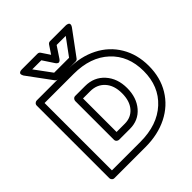

<svg xmlns="http://www.w3.org/2000/svg" viewBox="-255 -1117 1312 1312"><g transform="rotate(-45 401.0 -461.5)"><path d="M67.9 0V-701.2Q67.9 -711.9 75.7 -719Q83.5 -726.1 92.8 -726.1H399.9Q517.6 -726.1 608.9 -679.7Q700.2 -633.3 751 -547.9Q801.8 -462.4 801.8 -351.1Q801.8 -239.3 750.2 -153.8Q698.7 -68.4 606 -21.7Q513.2 24.9 393.1 24.9H92.8Q82 24.9 75 17.1Q67.9 9.3 67.9 0ZM118.2 -24.9H393.1Q557.6 -24.9 654.8 -114.3Q752 -203.6 752 -351.1Q752 -499 656.7 -587.4Q561.5 -675.8 399.9 -675.8H118.2ZM150.9 -908.2Q149.9 -909.7 148.2 -912.4Q146.5 -915 144 -922.1Q141.6 -929.2 142.6 -934.3Q143.6 -939.5 150.4 -943.8Q157.2 -948.2 170.9 -948.2H321.8Q335.4 -948.2 342.8 -937L382.8 -877L422.9 -937Q430.7 -948.2 443.8 -948.2H595.2Q597.2 -948.2 600.3 -948Q603.5 -947.8 610.4 -945.6Q617.2 -943.4 620.8 -939.7Q624.5 -936 624 -927.7Q623.5 -919.4 615.2 -908.2L487.8 -735.8Q481 -726.1 467.8 -726.1H297.9Q285.6 -726.1 277.8 -735.8ZM221.2 -897.9 311 -775.9H455.1L544.9 -897.9H457L403.8 -817.9Q397.5 -808.1 390.6 -804.7Q383.8 -801.3 378.9 -803Q374 -804.7 370.1 -807.9Q366.2 -811 364.3 -814.5L361.8 -817.9L309.1 -897.9ZM275.9 -163.1V-537.1Q275.9 -546.4 283 -554.2Q290 -562 300.8 -562H396Q481.9 -562 535.9 -502.2Q589.8 -442.4 589.8 -349.1Q589.8 -256.8 539.1 -197.5Q488.3 -138.2 405.8 -138.2H300.8Q291.5 -138.2 283.7 -145.3Q275.9 -152.3 275.9 -163.1ZM326.2 -188H405.8Q466.3 -188 503.2 -231Q540 -273.9 540 -349.1Q540 -424.8 500.2 -468.5Q460.4 -512.2 396 -512.2H326.2Z"/></g></svg>

Font: Trueno ExtraBold Outline
Style: Regular
Weight: 800
Width: 6
Designer: Julieta Ulanovsky
Foundry: Julieta Ulanovsky
Version: Version 3.001b | FøM Fix